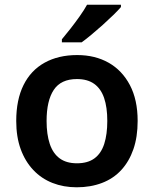

<svg xmlns="http://www.w3.org/2000/svg" viewBox="-20 -786 654 816"><path d="M565 -272Q565 -204 547 -152Q529 -100 495.5 -63.5Q462 -27 413.5 -8.5Q365 10 306 10Q250 10 203 -8.5Q156 -27 121.5 -63.5Q87 -100 68 -152Q49 -204 49 -272Q49 -362 80 -424.5Q111 -487 169.5 -519.5Q228 -552 308 -552Q384 -552 441.5 -519.5Q499 -487 532 -424.5Q565 -362 565 -272ZM178 -272Q178 -215 191.5 -174.5Q205 -134 233.5 -113Q262 -92 307 -92Q353 -92 381.5 -113Q410 -134 423 -174.5Q436 -215 436 -272Q436 -330 422.5 -369.5Q409 -409 380.5 -429.5Q352 -450 307 -450Q239 -450 208.5 -404Q178 -358 178 -272ZM494 -756Q482 -742 461.5 -722Q441 -702 416.5 -680Q392 -658 368.5 -638.5Q345 -619 327 -606H243V-619Q259 -638 279 -663.5Q299 -689 318.5 -716.5Q338 -744 350 -766H494Z"/></svg>

Font: Noto Sans Thai SemiBold
Style: Regular
Weight: 600
Version: Version 2.001